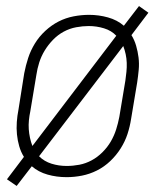

<svg xmlns="http://www.w3.org/2000/svg" viewBox="-20 -577 540 634"><path d="M35 37 3 15 59 -59Q49 -75 43.5 -94Q38 -113 36 -133Q34 -153 35.5 -174Q37 -195 41 -215L60 -335Q65 -361 73 -385.5Q81 -410 95 -433Q109 -456 129.5 -475Q150 -494 173.5 -506Q197 -518 223 -523Q249 -528 274 -528Q306 -528 336.5 -519.5Q367 -511 389 -492L439 -557L470 -535L414 -461Q424 -445 429.5 -426Q435 -407 437.5 -387Q440 -367 438 -346Q436 -325 433 -305L413 -185Q409 -159 401 -134.5Q393 -110 378.5 -87Q364 -64 344 -45Q324 -26 300 -14Q276 -2 250.5 3Q225 8 200 8Q167 8 137 -0.5Q107 -9 85 -28ZM87 -95 364 -459Q348 -476 323.5 -483.5Q299 -491 273 -491Q253 -491 231.5 -487Q210 -483 190.5 -472.5Q171 -462 155 -445.5Q139 -429 127.5 -410Q116 -391 109.5 -370.5Q103 -350 100 -329L80 -209Q77 -195 75.5 -180Q74 -165 75 -150.5Q76 -136 79 -122Q82 -108 87 -95ZM200 -29Q221 -29 242 -33Q263 -37 282.5 -47.5Q302 -58 318.5 -74.5Q335 -91 346 -110Q357 -129 363.5 -149.5Q370 -170 374 -191L394 -311Q396 -325 397.5 -340Q399 -355 398.5 -369.5Q398 -384 395 -398Q392 -412 387 -425L109 -61Q126 -44 150 -36.5Q174 -29 200 -29Z"/></svg>

Font: Iosevka SS04 XLt Obl
Style: Regular
Weight: 200
Italic angle: -9°
Monospace: yes
Designer: Belleve Invis
Foundry: Belleve Invis
Version: Version 19.0.0; ttfautohint (v1.8.4)